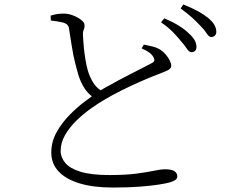

<svg xmlns="http://www.w3.org/2000/svg" viewBox="-20 -806 1040 861"><path d="M615 -589 625 -606Q644 -602 662 -598Q680 -594 692 -587Q709 -578 722 -563Q735 -548 741.5 -534Q748 -520 748 -511Q748 -498 730.5 -490Q713 -482 684 -471Q655 -460 611.5 -441Q568 -422 524 -400Q480 -378 447 -358Q419 -342 385 -317.5Q351 -293 321 -263.5Q291 -234 271.5 -200Q252 -166 252 -129Q252 -100 273 -75Q294 -50 342 -35.5Q390 -21 472 -21Q543 -21 592 -27.5Q641 -34 672 -40.5Q703 -47 718 -47Q733 -47 746 -44.5Q759 -42 767 -34.5Q775 -27 775 -14Q775 -5 765.5 1.5Q756 8 741 12Q723 17 690.5 22Q658 27 607.5 31Q557 35 487 35Q399 35 337.5 16.5Q276 -2 243 -37Q210 -72 210 -122Q210 -170 233.5 -212.5Q257 -255 291.5 -290Q326 -325 359 -350Q378 -364 392 -374Q373 -389 359 -410Q342 -437 333 -465Q325 -491 316.5 -525.5Q308 -560 302 -598.5Q296 -637 290 -674Q289 -686 283.5 -693Q278 -700 263 -705Q250 -708 234 -710.5Q218 -713 208 -714L207 -736Q227 -742 240 -743.5Q253 -745 266 -745Q287 -745 308.5 -736.5Q330 -728 344.5 -716.5Q359 -705 359 -694Q360 -682 355.5 -673Q351 -664 352 -646Q353 -627 355.5 -598.5Q358 -570 363 -540Q368 -510 374 -489Q383 -459 399 -434Q411 -415 431 -401Q451 -413 474 -425Q509 -445 544 -463Q579 -481 608.5 -496Q638 -511 655 -520Q668 -526 671 -532Q674 -538 669 -548Q662 -562 647 -572Q632 -582 615 -589ZM792 -621Q776 -641 755 -662.5Q734 -684 702 -706L717 -724Q754 -708 781.5 -691Q809 -674 826 -657Q846 -639 853.5 -624.5Q861 -610 861 -596Q861 -584 855 -578Q849 -572 839 -572Q828 -572 818 -587.5Q808 -603 792 -621ZM880 -689Q861 -709 842 -726.5Q823 -744 790 -768L802 -786Q840 -771 868 -755.5Q896 -740 913 -726Q933 -709 941.5 -694Q950 -679 950 -664Q950 -652 943.5 -646Q937 -640 927 -640Q917 -640 907 -656Q897 -672 880 -689Z"/></svg>

Font: Early Summer Mincho Light
Style: Regular
Weight: 300
Designer: GuiWonder
Version: Version 1.002